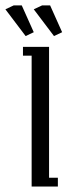

<svg xmlns="http://www.w3.org/2000/svg" viewBox="-52 -684 264 704"><path d="M-32.2 -649.9 -2 -664.1H27.8L71.8 -565.9L42 -551.8ZM32.2 -480V-512.2H127.9V-32.2H160.2V0H64V-480ZM71.8 -649.9 102.1 -664.1H131.8L175.8 -565.9L146 -551.8Z"/></svg>

Font: Gawaa
Style: Regular
Weight: 400
Designer: T. Christopher White
Version: Version 1.0